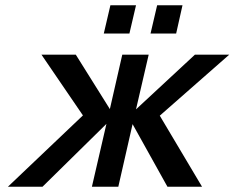

<svg xmlns="http://www.w3.org/2000/svg" viewBox="-20 -707 888 727"><path d="M647 -580 671 -687H575L550 -580ZM470 -580 495 -687H398L373 -580ZM10 0H141L383 -238L328 0H428L482 -237L614 0H745L585 -269L848 -500H718L495 -293L543 -500H443L396 -294L267 -500H137L294 -270Z"/></svg>

Font: Perun Medium Italic
Style: Regular
Weight: 500
Italic angle: -12°
Foundry: Copyright (c) Stefan Peev, Context Ltd, 2016
Version: Version 1.026